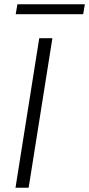

<svg xmlns="http://www.w3.org/2000/svg" viewBox="-20 -885 420 905"><path d="M53 0 165 -705H227L115 0ZM54 -818 62 -865H380L372 -818Z"/></svg>

Font: Mulish Light
Style: Italic
Weight: 300
Italic angle: -9°
Designer: Vernon Adams
Foundry: Vernon Adams
Version: Version 3.603; ttfautohint (v1.8.3)